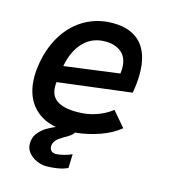

<svg xmlns="http://www.w3.org/2000/svg" viewBox="-113 -648 826 940"><g transform="rotate(15 300.0 -178.0)"><path d="M444 -358Q444 -410 413 -436.2Q382 -462.5 331 -462.5Q263.5 -462.5 220 -416.5Q176.5 -370.5 162.5 -293L442 -330Q444 -343.5 444 -358ZM102.5 111.5Q104.5 84 116 67.8Q127.5 51.5 144.5 37.5Q153.5 30 170.8 20.8Q188 11.5 204.5 4.5Q127 -9.5 83 -64.2Q39 -119 39 -207.5Q39 -239.5 46 -280Q61.5 -364 102.5 -427Q143.5 -490 205.5 -524.5Q267.5 -559 343.5 -559Q437.5 -559 485.8 -506.2Q534 -453.5 534 -352.5Q534 -307 524.5 -255L151 -208.5Q149.5 -197.5 149.5 -187Q149.5 -139 183 -116Q216.5 -93 286 -93Q337.5 -93 382 -108.5Q426.5 -124 460 -150.5L525 -75Q484 -41 424.2 -20Q364.5 1 301 7Q297.5 16 285.8 24.5Q274 33 263.8 38.8Q253.5 44.5 250 46.5Q248 48 235.8 55.8Q223.5 63.5 215 75.8Q206.5 88 206.5 102Q206.5 116.5 215.2 124.5Q224 132.5 238 132.5Q254 132.5 279 126Q304 119.5 318.5 112L316 182.5Q295.5 192.5 266.8 197.5Q238 202.5 208.5 202.5Q184.5 202.5 159.2 191.5Q134 180.5 117.5 159.8Q101 139 102.5 111.5Z"/></g></svg>

Font: JuliaMono SemiBoldItalic
Style: Regular
Weight: 600
Italic angle: -9°
Monospace: yes
Designer: cormullion
Foundry: corm
Version: Version 0.049; ttfautohint (v1.8.4)